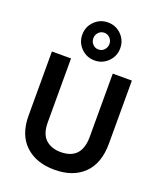

<svg xmlns="http://www.w3.org/2000/svg" viewBox="-172 -1071 1003 1189"><g transform="rotate(20 329.5 -476.5)"><path d="M294 -877.5Q279 -861 279 -839Q279 -817 294 -800.5Q309 -784 332 -784Q355 -784 370 -800.5Q385 -817 385 -839Q385 -861 370 -877.5Q355 -894 332 -894Q309 -894 294 -877.5ZM420.5 -925.5Q457 -889 457 -837Q457 -785 420.5 -748.5Q384 -712 332 -712Q280 -712 243.5 -748.5Q207 -785 207 -837Q207 -889 243.5 -925.5Q280 -962 332 -962Q384 -962 420.5 -925.5ZM593 -259Q593 -128 522.5 -59.5Q452 9 330.5 9Q209 9 137.5 -58.5Q66 -126 66 -252V-674H192V-253Q192 -176 230 -141.5Q268 -107 329 -107Q467 -107 467 -258V-674H593Z"/></g></svg>

Font: Hind Mysuru SemiBold
Style: Regular
Weight: 600
Designer: Manushi Parikh, Hitesh Malaviya
Foundry: Indian Type Foundry
Version: Version 0.703;PS 1.0;hotconv 1.0.86;makeotf.lib2.5.63406